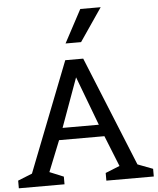

<svg xmlns="http://www.w3.org/2000/svg" viewBox="-73 -1044 901 1097"><g transform="rotate(-5 377.0 -495.0)"><path d="M764 0H492V-44L574 -77L503 -254H243L172 -77L252 -44V0H-10V-44L72 -77L318 -706H421L677 -77L764 -44ZM477 -322 371 -603 269 -322ZM417 -801H328L429 -990H546Z"/></g></svg>

Font: Belgrano
Style: Regular
Weight: 400
Designer: Daniel Hernandez
Foundry: Daniel Hernndez
Version: Version 1.003